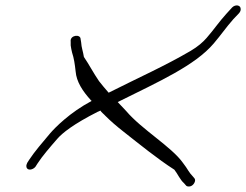

<svg xmlns="http://www.w3.org/2000/svg" viewBox="-20 -642 895 698"><path d="M79 -50C77 -45 75 -41 76 -36C78 -20 100 -24 109 -36L116 -47C134 -75 162 -107 188 -137C206 -158 247 -191 336 -236C337 -236 339 -237 345 -240C349 -233 358 -227 363 -221C382 -202 404 -183 427 -165C488 -117 553 -64 614 -25C627 -8 635 12 649 24L656 32C658 35 662 36 667 36C678 36 687 26 689 16C690 11 688 7 685 4L679 -3C675 -7 670 -13 665 -21C660 -30 653 -39 645 -50C604 -108 496 -171 439 -238L408 -271C559 -346 689 -404 757 -484C785 -517 800 -540 828 -572L849 -594C853 -599 855 -603 855 -608C856 -624 836 -627 824 -615L803 -592C774 -560 759 -536 731 -504C718 -489 700 -473 673 -457C577 -401 486 -361 375 -305C362 -320 350 -334 340 -347C320 -376 303 -409 285 -435C282 -455 276 -469 275 -488L273 -500C273 -519 233 -515 237 -490V-477C238 -468 240 -460 242 -451C249 -430 252 -409 255 -382C258 -345 280 -311 311 -277C312 -276 313 -276 313 -275C234 -233 181 -179 162 -157C135 -125 105 -90 86 -61Z"/></svg>

Font: Stray Cat
Style: UltExtObl
Weight: 400
Version: Version 1.0